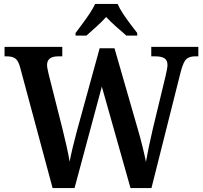

<svg xmlns="http://www.w3.org/2000/svg" viewBox="-20 -951 1025 971"><path d="M81 -613Q72 -645 57 -655.5Q42 -666 15 -666H3V-714H295V-666H274Q218 -666 218 -622Q218 -613 221 -599Q224 -585 227 -572L296 -299Q306 -258 316.5 -212.5Q327 -167 332 -133Q339 -169 348 -206.5Q357 -244 368 -285L484 -707H559L676 -301Q690 -253 701 -208.5Q712 -164 718 -132Q724 -167 733 -210Q742 -253 753 -300L817 -565Q820 -578 823.5 -595.5Q827 -613 827 -622Q827 -646 812 -656Q797 -666 766 -666H745V-714H983V-666H965Q938 -666 922.5 -652Q907 -638 894 -588L746 0H640L495 -513L357 0H246ZM362 -784Q376 -803 395.5 -829Q415 -855 433 -882Q451 -909 461 -931H575Q584 -909 602 -882Q620 -855 639.5 -829Q659 -803 674 -784V-771H619Q597 -790 567.5 -816Q538 -842 517 -865Q496 -842 467.5 -816Q439 -790 417 -771H362Z"/></svg>

Font: Noto Serif Tamil SemiCondensed SemiBold
Style: Regular
Weight: 600
Width: 4
Designer: Indian Type Foundry, Tom Grace, and the Monotype Design Team
Foundry: Monotype Imaging Inc.
Version: Version 2.004; ttfautohint (v1.8.4.7-5d5b)